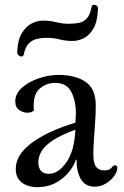

<svg xmlns="http://www.w3.org/2000/svg" viewBox="-20 -759 511 792"><path d="M375 -324Q375 -294 372.5 -256.5Q370 -219 367.5 -183.5Q365 -148 365 -123Q365 -84 377 -70Q389 -56 409 -56Q432 -56 439.5 -66.5Q447 -77 454 -77Q464 -77 464 -67Q464 -51 450.5 -32.5Q437 -14 416 -1.5Q395 11 371 11Q331 11 313 -21Q295 -53 296 -100H293Q276 -52 233 -19.5Q190 13 135 13Q95 13 70 -6Q45 -25 45 -62Q45 -121 111.5 -170Q178 -219 291 -253Q292 -266 292.5 -276.5Q293 -287 293 -293Q293 -343 274 -380Q255 -417 208 -417Q172 -417 145.5 -395Q119 -373 119 -326Q119 -321 119 -315.5Q119 -310 120 -304Q116 -299 108.5 -296.5Q101 -294 93 -294Q76 -294 59.5 -305Q43 -316 43 -341Q43 -373 71 -397.5Q99 -422 140 -436Q181 -450 220 -450Q291 -450 333 -421.5Q375 -393 375 -324ZM182 -42Q220 -42 253.5 -89Q287 -136 291 -224Q231 -202 198 -180Q165 -158 151.5 -135.5Q138 -113 138 -89Q138 -68 148.5 -55Q159 -42 182 -42ZM78 -534Q76 -526 68 -526Q62 -526 56.5 -531Q51 -536 51 -545Q53 -595 70.5 -623Q88 -651 111.5 -662.5Q135 -674 155 -674Q187 -674 211.5 -667.5Q236 -661 264 -661Q286 -661 305 -664.5Q324 -668 338 -683Q352 -698 358 -731Q359 -739 369 -739Q375 -739 380 -734.5Q385 -730 384 -721Q382 -670 365.5 -641.5Q349 -613 325.5 -601.5Q302 -590 280 -590Q250 -590 225.5 -596.5Q201 -603 170 -603Q151 -603 132 -598.5Q113 -594 98.5 -579.5Q84 -565 78 -534Z"/></svg>

Font: Sedan SC
Style: Regular
Weight: 400
Designer: Sebastian Salazar
Foundry: Sebastian Salazar
Version: Version 1.100; ttfautohint (v1.8.4.7-5d5b)